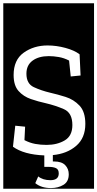

<svg xmlns="http://www.w3.org/2000/svg" viewBox="-32 -937 593 1170"><path d="M-12 213V-917H541V213ZM387 125Q387 92 365.5 69.5Q344 47 298 47H290V8Q376 0 432 -48Q488 -96 488 -182Q488 -256 452.5 -293.5Q417 -331 367.5 -346.5Q318 -362 274 -372Q219 -385 174 -406Q129 -427 129 -488Q129 -540 166.5 -567.5Q204 -595 265 -595Q294 -595 326 -589.5Q358 -584 389 -568L399 -471L459 -477L453 -606Q422 -630 367 -645Q312 -660 258 -660Q174 -660 112.5 -616Q51 -572 51 -480Q51 -416 81 -382.5Q111 -349 156 -333.5Q201 -318 247 -308Q307 -294 358 -271.5Q409 -249 409 -175Q409 -109 362.5 -81.5Q316 -54 252 -54Q216 -54 183 -60Q150 -66 117 -83L121 -165L61 -171L47 -43Q113 5 238 10V80H268Q292 80 309 87.5Q326 95 326 120Q326 161 275 161Q229 161 201 138L183 179Q219 209 279 209Q322 209 354.5 189.5Q387 170 387 125Z"/></svg>

Font: Zilla Slab Highlight
Style: Regular
Weight: 400
Designer: Typotheque Type Foundry
Foundry: Typotheque type foundry
Version: Version 1.1; 2017; ttfautohint (v1.6)